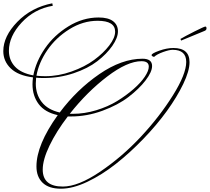

<svg xmlns="http://www.w3.org/2000/svg" viewBox="-180 -1068 1272 1164"><path d="M918 -822 1056 -879Q1072 -884 1072 -895.5Q1072 -907 1065 -907Q1058 -907 998.5 -877Q939 -847 914 -832ZM678 -697Q592 -697 470 -604Q348 -511 243 -378H262Q332 -378 403 -399.5Q474 -421 529.5 -455Q585 -489 629.5 -528Q674 -567 698 -603Q722 -639 722 -664Q722 -697 678 -697ZM94 -606Q174 -606 254 -634.5Q334 -663 390.5 -704.5Q447 -746 482.5 -792.5Q518 -839 518 -876Q518 -942 412 -942Q323 -942 241 -891Q159 -840 107 -764Q55 -688 41 -609Q67 -606 94 -606ZM79 -40Q79 63 201 63Q294 63 427 -27Q560 -117 673.5 -238.5Q787 -360 868 -489.5Q949 -619 949 -692.5Q949 -766 867 -766Q846 -766 808.5 -752.5Q771 -739 754 -723Q739 -727 739 -734Q739 -744 785 -760.5Q831 -777 871 -777Q969 -777 969 -691Q969 -638 931 -559Q893 -480 832 -395.5Q771 -311 689 -226Q607 -141 522.5 -74.5Q438 -8 350 34Q262 76 189 76Q116 76 78.5 40Q41 4 41 -59Q41 -190 170 -370Q92 -387 54.5 -437Q17 -487 17 -557Q17 -576 20 -599Q-70 -610 -115 -653.5Q-160 -697 -160 -758Q-160 -848 -75 -935.5Q10 -1023 137 -1048L140 -1033Q28 -1014 -49 -931Q-126 -848 -126 -760Q-126 -704 -89.5 -664.5Q-53 -625 22 -611Q38 -695 92.5 -774.5Q147 -854 234.5 -908Q322 -962 418 -962Q476 -962 505.5 -939.5Q535 -917 535 -878Q535 -839 501 -790Q467 -741 410 -697Q353 -653 266.5 -624Q180 -595 86 -595Q54 -595 39 -597Q37 -573 37 -561Q37 -496 73 -449.5Q109 -403 182 -386Q286 -525 422 -618.5Q558 -712 684 -712Q742 -712 742 -668Q742 -632 702.5 -580.5Q663 -529 599 -480Q535 -431 441 -396.5Q347 -362 251 -362H231Q162 -272 120.5 -186Q79 -100 79 -40Z"/></svg>

Font: Monsieur La Doulaise
Style: Regular
Weight: 400
Designer: Alejandro Paul
Foundry: Alejandro Paul
Version: Version 1.000